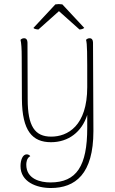

<svg xmlns="http://www.w3.org/2000/svg" viewBox="-20 -704 576 964"><path d="M173 -556 276 -648 379 -556C385 -556 397 -558 403 -564L293 -682C281 -684 270 -684 258 -682L148 -564C151 -558 167 -556 173 -556ZM447 -490C447 -504 441 -512 430 -512C421 -512 416 -508 412 -504C418 -481 418 -447 418 -267C418 -71 319 -18 237 -18C155 -18 119 -70 119 -206L118 -490C118 -504 112 -512 101 -512C92 -512 87 -508 83 -504C87 -488 89 -460 89 -417L90 -207C91 -46 143 10 236 10C324 10 391 -42 418 -127V-62C418 129 365 212 233 212C183 212 112 195 112 123C112 114 113 90 132 80C128 74 121 71 114 71C94 71 83 99 83 130C83 209 163 240 235 240C358 240 449 170 449 -46Z"/></svg>

Font: Arima Koshi Thin
Style: Regular
Weight: 250
Designer: Joana Correia and Natanael Gama
Foundry: NDISCOVER
Version: Version 1.019;PS 001.019;hotconv 1.0.88;makeotf.lib2.5.64775